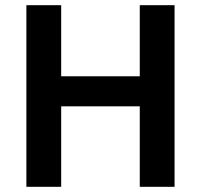

<svg xmlns="http://www.w3.org/2000/svg" viewBox="-20 -720 775 740"><path d="M585.7 -426H148.8V-310.2H585.7ZM215.8 -700H81.7V0H215.8ZM518.7 0H652.8V-700H518.7Z"/></svg>

Font: Tilda Sans VF
Style: Regular
Weight: 400
Designer: ParaType Ltd
Foundry: ParaType Ltd
Version: Version 1.010